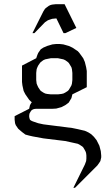

<svg xmlns="http://www.w3.org/2000/svg" viewBox="-20 -622 523 916"><path d="M49.8 -50.8V-67.9L119.1 -103L123 -120.1L127.9 -128.9L131.8 -134.8L127.9 -137.2L119.1 -146L101.1 -171.9L92.8 -188L86.9 -214.8L85 -231V-309.1L152.8 -344.2L158.2 -359.9L162.1 -369.1L170.9 -381.8L174.8 -387.2L187 -395L205.1 -402.8L230 -410.2L248 -412.1H265.1L282.2 -410.2L308.1 -402.8L325.2 -395L351.1 -377.9L358.9 -369.1L377 -344.2L384.8 -326.2L391.1 -300.8L394 -283.2V-206.1L325.2 -171.9L320.8 -153.8L315.9 -146L308.1 -132.8L303.2 -128.9L291 -120.1L272.9 -110.8L248 -104L230 -103H152.8L144 -102.1L140.1 -101.1L131.8 -97.2L126 -89.8L121.1 -81.1L120.1 -77.1L119.1 -67.9L120.1 -60.1L121.1 -56.2L123 -50.8L127.9 -46.9L136.2 -43L162.1 -34.2L187 -28.8L325.2 -11.2L351.1 -5.9L384.8 2L401.9 9.8L416 19L428.2 30.8L440.9 46.9L454.1 73.2L460.9 99.1L462.9 120.1V128.9L459 146L454.1 153.8L444.8 167L337.9 273.9H330.1L384.8 163.1L391.1 146L392.1 134.8V120.1L391.1 110.8L389.2 103L384.8 94.2L377 81.1L373 77.1L358.9 67.9L351.1 64L315.9 56.2L291 50.8L187 38.1L136.2 28.8L119.1 24.9L101.1 20L85 7.8L66.9 -7.8L55.2 -24.9L51.8 -34.2L50.8 -43ZM134.8 -463.9 187 -567.9 194.8 -580.1 199.2 -584 212.9 -594.2 221.2 -598.1 229 -600.1 247.1 -602.1H288.1L344.2 -488.8L292 -463.9H283.2L249 -534.2L229 -532.2L212.9 -526.9L208 -524.9L194.8 -516.1L144 -463.9ZM152.8 -240.2 154.8 -223.1 158.2 -214.8 162.1 -206.1 170.9 -192.9 174.8 -188 187 -180.2 195.8 -175.8 205.1 -173.8 222.2 -171.9H256.8L272.9 -173.8L282.2 -175.8L291 -180.2L303.2 -188L308.1 -192.9L315.9 -206.1L320.8 -214.8L323.2 -223.1L325.2 -240.2V-273.9L323.2 -292L320.8 -300.8L315.9 -309.1L308.1 -321.8L303.2 -326.2L291 -335L282.2 -338.9L272.9 -340.8L256.8 -344.2H222.2L205.1 -340.8L195.8 -338.9L187 -335L174.8 -326.2L170.9 -321.8L162.1 -309.1L158.2 -300.8L154.8 -292L152.8 -273.9Z"/></svg>

Font: Petahja
Style: Regular
Weight: 400
Designer: T. Christopher White
Version: Version 1.1